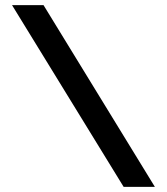

<svg xmlns="http://www.w3.org/2000/svg" viewBox="-20 -730 652 750"><path d="M150 -710H27L463 0H585Z"/></svg>

Font: FIGSv2-sans-serif SemiBold
Style: Regular
Weight: 600
Designer: Matt McInerney, Pablo Impallari, Rodrigo Fuenzalida,Mirko Velimirovic
Foundry: Matt McInerney, Pablo Impallari, Rodrigo Fuenzalida
Version: Version 4.021;hotconv 1.0.109;makeotfexe 2.5.65596